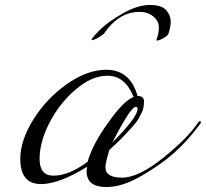

<svg xmlns="http://www.w3.org/2000/svg" viewBox="-20 -744 832 776"><path d="M434 -168Q536 -270 536 -304Q536 -312 528 -312Q508 -312 434 -168ZM414 -438Q351 -438 285.5 -382Q220 -326 180 -248Q140 -170 140 -102Q140 -34 196 -34Q258 -34 334 -90Q355 -164 420 -252Q480 -337 520 -352Q486 -438 414 -438ZM410 -462Q506 -462 536 -356Q562 -356 562 -334Q562 -307 553 -289.5Q544 -272 539.5 -263.5Q535 -255 524 -242Q512 -229 508 -224Q467 -178 422 -138Q406 -86 406 -68Q406 -26 473 -26Q540 -26 639.5 -106Q739 -186 780 -248Q784 -254 788 -254Q792 -254 792 -251Q792 -248 790 -244Q736 -172 682.5 -125Q629 -78 551.5 -33Q474 12 410 12Q330 12 330 -52Q330 -55 331 -61Q332 -67 332 -70Q219 0 146 0Q62 0 62 -102Q62 -176 114.5 -260.5Q167 -345 249.5 -403.5Q332 -462 410 -462ZM612 -582Q622 -608 622 -633.5Q622 -659 599.5 -677.5Q577 -696 544 -696Q460 -696 400 -608Q395 -603 378 -592.5Q361 -582 352 -582H350Q350 -590 384 -623.5Q418 -657 477.5 -690.5Q537 -724 585.5 -724Q634 -724 652 -702.5Q670 -681 670 -657Q670 -633 660 -606Q657 -599 640 -589.5Q623 -580 614 -580Z"/></svg>

Font: Miama
Style: Regular
Weight: 400
Italic angle: 16.5°
Designer: Linus Romer
Foundry: Linus Romer
Version: 0.32